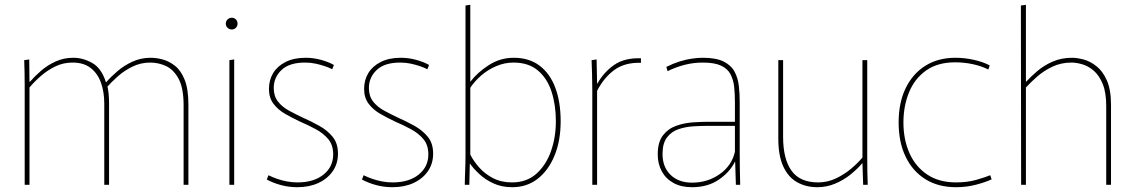

<svg xmlns="http://www.w3.org/2000/svg" viewBox="-20 -771 4737 801"><path d="M83 -411Q83 -441 82.5 -466.5Q82 -492 81 -520L102 -523L103 -430H105Q125 -453 151.5 -476Q178 -499 212 -514.5Q246 -530 286 -530Q326 -530 364.5 -508.5Q403 -487 422 -428H423Q443 -451 470.5 -474.5Q498 -498 533 -514Q568 -530 609 -530Q632 -530 658.5 -523Q685 -516 710 -496.5Q735 -477 750.5 -438Q766 -399 766 -334V0H746V-331Q746 -404 725 -442.5Q704 -481 672.5 -495.5Q641 -510 607 -510Q567 -510 532.5 -493Q498 -476 471 -452Q444 -428 425 -406L427 -416Q431 -400 433 -381Q435 -362 435 -341V0H415V-339Q415 -388 401 -426.5Q387 -465 358 -487.5Q329 -510 283 -510Q244 -510 211 -494Q178 -478 150.5 -454Q123 -430 103 -406V0H83Z M937 -520 957 -523V0H937ZM947 -648Q937 -648 929.5 -655Q922 -662 922 -672Q922 -683 929.5 -690Q937 -697 947 -697Q957 -697 964 -690Q971 -683 971 -672Q971 -662 964 -655Q957 -648 947 -648Z M1220 10Q1186 10 1153.5 1.5Q1121 -7 1093 -22L1100 -40Q1116 -32 1136 -25Q1156 -18 1177.5 -14Q1199 -10 1221 -10Q1289 -10 1329.5 -42.5Q1370 -75 1370 -127Q1370 -166 1349.5 -190.5Q1329 -215 1297.5 -232Q1266 -249 1231 -264Q1199 -279 1169.5 -296Q1140 -313 1121 -338Q1102 -363 1102 -400Q1102 -437 1119.5 -466Q1137 -495 1171.5 -512.5Q1206 -530 1255 -530Q1287 -530 1318.5 -521.5Q1350 -513 1373 -500L1366 -482Q1353 -489 1335 -495Q1317 -501 1296.5 -505.5Q1276 -510 1253 -510Q1187 -510 1154.5 -479Q1122 -448 1122 -404Q1122 -370 1139.5 -347.5Q1157 -325 1185.5 -309.5Q1214 -294 1246 -279Q1280 -264 1313 -245.5Q1346 -227 1368 -200Q1390 -173 1390 -130Q1390 -88 1368 -56.5Q1346 -25 1308 -7.5Q1270 10 1220 10Z M1617 10Q1583 10 1550.5 1.5Q1518 -7 1490 -22L1497 -40Q1513 -32 1533 -25Q1553 -18 1574.5 -14Q1596 -10 1618 -10Q1686 -10 1726.5 -42.5Q1767 -75 1767 -127Q1767 -166 1746.5 -190.5Q1726 -215 1694.5 -232Q1663 -249 1628 -264Q1596 -279 1566.5 -296Q1537 -313 1518 -338Q1499 -363 1499 -400Q1499 -437 1516.5 -466Q1534 -495 1568.5 -512.5Q1603 -530 1652 -530Q1684 -530 1715.5 -521.5Q1747 -513 1770 -500L1763 -482Q1750 -489 1732 -495Q1714 -501 1693.5 -505.5Q1673 -510 1650 -510Q1584 -510 1551.5 -479Q1519 -448 1519 -404Q1519 -370 1536.5 -347.5Q1554 -325 1582.5 -309.5Q1611 -294 1643 -279Q1677 -264 1710 -245.5Q1743 -227 1765 -200Q1787 -173 1787 -130Q1787 -88 1765 -56.5Q1743 -25 1705 -7.5Q1667 10 1617 10Z M2117 10Q2073 10 2038.5 -6Q2004 -22 1979.5 -45Q1955 -68 1941 -88H1940L1938 0H1919Q1919 -13 1919.5 -27Q1920 -41 1920.5 -56Q1921 -71 1921.5 -87Q1922 -103 1922 -120V-748L1942 -751V-431H1943Q1972 -469 2019.5 -499.5Q2067 -530 2123 -530Q2187 -530 2230.5 -497.5Q2274 -465 2296.5 -405.5Q2319 -346 2319 -265Q2319 -184 2293.5 -122Q2268 -60 2223 -25Q2178 10 2117 10ZM2116 -10Q2177 -10 2217.5 -46Q2258 -82 2278.5 -140Q2299 -198 2299 -265Q2299 -333 2281 -388.5Q2263 -444 2224 -477Q2185 -510 2122 -510Q2085 -510 2050 -495Q2015 -480 1987.5 -456Q1960 -432 1942 -405V-126Q1955 -100 1978.5 -73Q2002 -46 2036.5 -28Q2071 -10 2116 -10Z M2451 0V-392Q2451 -430 2450 -460.5Q2449 -491 2448 -520L2469 -523L2471 -422H2472Q2499 -470 2542 -500Q2585 -530 2654 -528V-509Q2587 -511 2543.5 -479.5Q2500 -448 2471 -392V0Z M2867 10Q2822 10 2790 -7.5Q2758 -25 2741 -56Q2724 -87 2724 -127Q2724 -178 2745.5 -206Q2767 -234 2800.5 -246Q2834 -258 2870.5 -260.5Q2907 -263 2937 -263H3046V-345Q3046 -378 3043 -407.5Q3040 -437 3028 -460.5Q3016 -484 2988.5 -497Q2961 -510 2912 -510Q2873 -510 2836 -500.5Q2799 -491 2765 -474L2760 -492Q2788 -506 2815 -514.5Q2842 -523 2867 -526.5Q2892 -530 2912 -530Q2968 -530 2999.5 -514Q3031 -498 3045 -471Q3059 -444 3062.5 -411.5Q3066 -379 3066 -346V-134Q3066 -106 3066.5 -69Q3067 -32 3068 0H3050L3047 -96H3046Q3024 -52 2978 -21Q2932 10 2867 10ZM2867 -9Q2932 -9 2982.5 -44.5Q3033 -80 3046 -138V-246H2934Q2906 -246 2873 -244Q2840 -242 2810.5 -232Q2781 -222 2762.5 -197.5Q2744 -173 2744 -129Q2744 -74 2777.5 -41.5Q2811 -9 2867 -9Z M3390 10Q3343 10 3306 -10.5Q3269 -31 3248 -76Q3227 -121 3227 -193V-520H3247V-200Q3247 -108 3282 -59Q3317 -10 3393 -10Q3432 -10 3467 -26.5Q3502 -43 3530.5 -67Q3559 -91 3578 -114V-520H3598V-120Q3598 -84 3598.5 -56Q3599 -28 3600 0H3581L3578 -90H3577Q3558 -67 3529 -43.5Q3500 -20 3464.5 -5Q3429 10 3390 10Z M3969 10Q3894 10 3840.5 -23.5Q3787 -57 3758 -117.5Q3729 -178 3729 -260Q3729 -343 3758.5 -403.5Q3788 -464 3841 -497Q3894 -530 3966 -530Q4004 -530 4042.5 -521.5Q4081 -513 4109 -498L4103 -481Q4076 -495 4039.5 -503Q4003 -511 3965 -511Q3891 -511 3843 -476.5Q3795 -442 3772 -385Q3749 -328 3749 -260Q3749 -189 3774 -132.5Q3799 -76 3848 -43Q3897 -10 3969 -10Q4016 -10 4054 -21Q4092 -32 4111 -40L4117 -23Q4095 -12 4054 -1Q4013 10 3969 10Z M4239 -748 4260 -751V-430H4261Q4280 -451 4307.5 -474.5Q4335 -498 4371.5 -514Q4408 -530 4453 -530Q4473 -530 4500 -523Q4527 -516 4553.5 -495.5Q4580 -475 4597.5 -436Q4615 -397 4615 -333V0H4595V-329Q4595 -385 4580.5 -420.5Q4566 -456 4543.5 -475.5Q4521 -495 4496 -502.5Q4471 -510 4450 -510Q4407 -510 4371 -493Q4335 -476 4307.5 -452Q4280 -428 4260 -406V0H4240Z"/></svg>

Font: Murecho Thin Thin
Style: Regular
Weight: 250
Version: Version 1.010